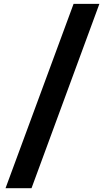

<svg xmlns="http://www.w3.org/2000/svg" viewBox="-20 -800 537 999"><path d="M497.1 -779.8 144 179.2H8.8L362.8 -779.8Z"/></svg>

Font: Stilu SemiBold
Style: Italic
Weight: 600
Italic angle: -10°
Designer: Genilson Lima Santos
Foundry: Genilson Lima Santos
Version: Version 1.200;PS 001.200;hotconv 1.0.88;makeotf.lib2.5.64775